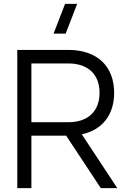

<svg xmlns="http://www.w3.org/2000/svg" viewBox="-20 -980 671 1000"><path d="M322 -805 382 -960H319L259 -805ZM505 0H591L406 -280.5C513.5 -303.5 574.5 -382.5 574.5 -496.5C574.5 -634 487 -720 336.5 -720H70V0H143.5V-273.5H324.5ZM143.5 -649.5H336.5C438.5 -649.5 498.5 -592.5 498.5 -496.5C498.5 -401 438.5 -343.5 336.5 -343.5H143.5Z"/></svg>

Font: Vela Sans
Style: Regular
Weight: 400
Designer: Principal design: Mikhail Sharanda - project Manrope.
Design modification: Ravid Balaliev
Foundry: Mikhail Sharanda
Version: Version 1.001